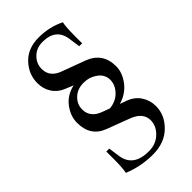

<svg xmlns="http://www.w3.org/2000/svg" viewBox="-233 -707 882 882"><g transform="rotate(-45 207.5 -266.0)"><path d="M119.1 -267.1Q119.1 -213.9 178.2 -192.9L212.9 -180.2Q253.9 -184.1 280.3 -210.9Q306.6 -237.8 307.1 -272Q307.1 -320.8 246.1 -344.2Q228 -349.1 210 -349.1Q169.9 -349.1 144.5 -324.7Q119.1 -300.3 119.1 -267.1ZM59.1 -498Q59.1 -555.2 100.1 -598.6Q141.1 -642.1 211.4 -642.1Q281.7 -642.1 339.8 -612.8Q334 -590.8 334 -524.9V-481.9H314.9L307.1 -538.1Q295.9 -615.2 210 -615.2Q169.9 -615.2 144.5 -589.8Q119.1 -564.5 119.1 -529.8Q119.1 -476.6 178.2 -456.1L289.1 -415Q370.1 -384.3 370.1 -296.9Q370.1 -255.9 340.8 -216.8Q311.5 -177.7 259.8 -162.1L289.1 -151.9Q329.1 -137.7 349.6 -106.9Q370.1 -76.2 370.1 -38.1Q370.1 20 324.2 64.9Q278.3 109.9 202.1 109.9Q126 109.9 55.2 81.1Q61 55.2 61 -8.8V-51.8H80.1L87.9 3.9Q100.1 85.9 200.2 85.9Q246.1 85.9 276.4 57.1Q306.6 28.3 307.1 -8.8Q307.1 -58.6 246.1 -82L134.8 -124Q58.6 -152.8 59.1 -240.2Q59.1 -283.2 88.4 -322.3Q117.7 -361.3 169.9 -373L134.8 -387.2Q97.7 -401.4 78.1 -431.2Q58.6 -460.9 59.1 -498Z"/></g></svg>

Font: Arapey-Regular
Style: Regular
Weight: 400
Designer: Eduardo Rodriguez Tunni
Foundry: Eduardo Rodriguez Tunni
Version: Version 1.002